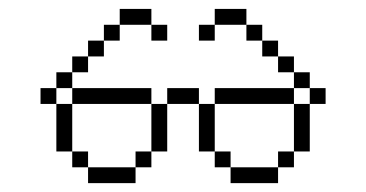

<svg xmlns="http://www.w3.org/2000/svg" viewBox="-20 -413 826 433"><path d="M285.7 -35.7H178.6V0H285.7ZM178.6 -35.7V-71.4H142.9V-35.7ZM142.9 -71.4V-178.6H107.1V-71.4ZM107.1 -178.6V-214.3H71.4V-178.6ZM107.1 -250V-214.3H142.9V-250ZM142.9 -285.7V-250H178.6V-285.7ZM178.6 -321.4V-285.7H214.3V-321.4ZM214.3 -357.1V-321.4H250V-357.1ZM250 -392.9V-357.1H321.4V-392.9ZM321.4 -357.1V-321.4H357.1V-357.1ZM142.9 -214.3V-178.6H321.4V-214.3ZM357.1 -214.3V-178.6H428.6V-214.3ZM464.3 -214.3V-178.6H642.9V-214.3ZM678.6 -214.3V-250H642.9V-214.3ZM678.6 -214.3V-178.6H714.3V-214.3ZM642.9 -250V-285.7H607.1V-250ZM607.1 -285.7V-321.4H571.4V-285.7ZM571.4 -321.4V-357.1H535.7V-321.4ZM535.7 -357.1V-392.9H464.3V-357.1ZM428.6 -357.1V-321.4H464.3V-357.1ZM428.6 -178.6V-71.4H464.3V-178.6ZM464.3 -71.4V-35.7H500V-71.4ZM500 -35.7V0H607.1V-35.7ZM607.1 -71.4V-35.7H642.9V-71.4ZM642.9 -178.6V-71.4H678.6V-178.6ZM321.4 -178.6V-71.4H357.1V-178.6ZM285.7 -71.4V-35.7H321.4V-71.4Z"/></svg>

Font: Gossip Icons Med Pixel
Style: Regular
Weight: 500
Designer: Deborah Khodanovich
Version: Version 1.001;Glyphs 3.3.1 (3343)